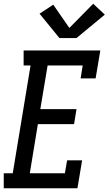

<svg xmlns="http://www.w3.org/2000/svg" viewBox="-36 -1004 579 1024"><path d="M-16 0V-80H32L127 -655H90V-735H499L474 -586H394L405 -655H218L179 -422H372L359 -342H166L123 -80H310L322 -149H402L377 0ZM281 -801 175 -931 248 -979 334 -855 461 -984 523 -926 372 -801Z"/></svg>

Font: Iosevka Curly Slab MdObl
Style: Regular
Weight: 500
Italic angle: -9°
Monospace: yes
Designer: Belleve Invis
Foundry: Belleve Invis
Version: Version 11.0.0; ttfautohint (v1.8.3)